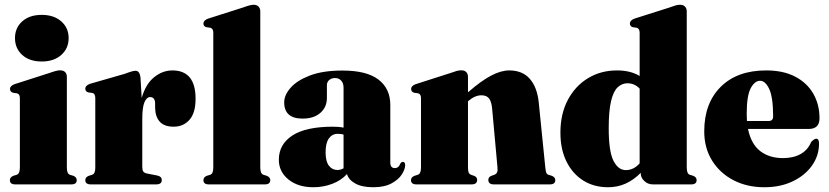

<svg xmlns="http://www.w3.org/2000/svg" viewBox="-20 -775 3484 807"><path d="M155.5 -516.5Q104 -516.5 73.5 -544Q43 -571.5 43 -615Q43 -658 73.5 -685.2Q104 -712.5 155.5 -712.5Q206.5 -712.5 237.5 -685.2Q268.5 -658 268.5 -615Q268.5 -571.5 237.5 -544Q206.5 -516.5 155.5 -516.5ZM261 -452.5V-71Q261 -45 273.5 -40.5L288.5 -36Q302.5 -30 302.5 -18Q302.5 0 280 0H44Q21.5 0 21.5 -18Q21.5 -30 36 -36L50.5 -40.5Q63.5 -45 63.5 -71V-362.5Q63.5 -380.5 50.5 -383L35.5 -385Q22 -388.5 22 -401.5Q22 -413.5 40.5 -421L188.5 -468.5Q219 -479.5 232 -479.5Q246.5 -479.5 253.8 -472Q261 -464.5 261 -452.5Z M570.5 -449.5 575.5 -363Q592 -421.5 627.5 -450.2Q663 -479 704.5 -479Q802 -479 802 -360Q802 -300 776.2 -271.2Q750.5 -242.5 710 -242.5Q671 -242.5 652 -263Q633 -283.5 632 -321V-341.5Q631 -367 611 -367Q596.5 -367 587.2 -345.5Q578 -324 578 -273.5V-73.5Q578 -60.5 582.2 -54.2Q586.5 -48 599 -45.5L642 -37Q660 -33 660 -18Q660 0 636.5 0H361.5Q338.5 0 338.5 -18Q338.5 -30 353 -36L367.5 -40.5Q380.5 -45 380.5 -69.5V-362.5Q380.5 -382 367.5 -384.5L351.5 -386.5Q338.5 -390 338.5 -402.5Q338.5 -415 357.5 -422.5L503.5 -464.5Q525 -472.5 534.5 -475Q544 -477.5 550 -477.5Q567 -477.5 570.5 -449.5Z M1074 -727.5V-71Q1074 -45 1087 -40.5L1101.5 -36Q1116 -30 1116 -18Q1116 0 1093.5 0H857.5Q835 0 835 -18Q835 -30 849 -36L864 -40.5Q876.5 -45 876.5 -71V-637.5Q876.5 -655.5 863.5 -658.5L848.5 -660.5Q835 -663.5 835 -676.5Q835 -689 854 -696.5L1001.5 -743.5Q1032.5 -755 1045.5 -755Q1059.5 -755 1066.8 -747.2Q1074 -739.5 1074 -727.5Z M1152 -103.5Q1152 -168 1208.5 -205.2Q1265 -242.5 1380 -242.5Q1405.5 -242.5 1424 -238.5V-406.5Q1424 -425 1414.2 -436Q1404.5 -447 1388.5 -447Q1373.5 -447 1363.8 -438.8Q1354 -430.5 1354 -416.5V-363Q1354 -325 1326.8 -300.8Q1299.5 -276.5 1252 -276.5Q1174.5 -276.5 1174.5 -345Q1174.5 -375.5 1201.5 -406.2Q1228.5 -437 1283 -457.8Q1337.5 -478.5 1419.5 -478.5Q1521 -478.5 1570.8 -440.5Q1620.5 -402.5 1620.5 -334V-91.5Q1620.5 -68.5 1639.5 -68.5Q1656 -68.5 1663 -88Q1667 -94.5 1673 -94.5Q1683 -94.5 1683 -81Q1683 -64 1669 -42Q1655 -20 1625.2 -4Q1595.5 12 1548.5 12Q1501.5 12 1473.2 -3.8Q1445 -19.5 1438.5 -43.5Q1414 -16.5 1376.2 -2.2Q1338.5 12 1297 12Q1232.5 12 1192.2 -20.8Q1152 -53.5 1152 -103.5ZM1348.5 -135Q1348.5 -96.5 1362.5 -78.5Q1376.5 -60.5 1398.5 -60.5Q1411 -60.5 1424 -67.5V-209.5Q1413.5 -212.5 1399.5 -212.5Q1376 -212.5 1362.2 -193Q1348.5 -173.5 1348.5 -135Z M1947 -452.5V-387Q2002 -435 2043.8 -457Q2085.5 -479 2120.5 -479Q2176 -479 2207 -443.5Q2238 -408 2244.5 -343.5L2272 -71Q2273.5 -56.5 2275.8 -49.8Q2278 -43 2285 -40.5L2299.5 -36Q2314 -30 2314 -18Q2314 0 2291.5 0H2055.5Q2032.5 0 2032.5 -19Q2032.5 -30 2044 -35.5L2058.5 -40.5Q2065.5 -43.5 2069 -50Q2072.5 -56.5 2071 -71L2048.5 -318.5Q2046 -347 2035.8 -360.8Q2025.5 -374.5 2003.5 -374.5Q1976 -374.5 1948.5 -350.5L1947 -349V-71Q1947 -56.5 1949.8 -50Q1952.5 -43.5 1959.5 -40.5L1974 -35.5Q1985.5 -30 1985.5 -19Q1985.5 0 1962.5 0H1730Q1707.5 0 1707.5 -18Q1707.5 -30 1722 -36L1736.5 -40.5Q1749.5 -45 1749.5 -71V-362.5Q1749.5 -380.5 1736.5 -383L1721.5 -385Q1708 -388.5 1708 -401.5Q1708 -413.5 1726.5 -421L1874.5 -468.5Q1891 -474.5 1900.2 -477Q1909.5 -479.5 1919 -479.5Q1932.5 -479.5 1939.8 -472Q1947 -464.5 1947 -452.5Z M2335.5 -217.5Q2335.5 -296 2366.5 -354.8Q2397.5 -413.5 2451.2 -446.2Q2505 -479 2573.5 -479Q2630.5 -479 2668.5 -455.5V-637.5Q2668.5 -655.5 2655.5 -658.5L2640.5 -660.5Q2627.5 -663.5 2627.5 -676.5Q2627.5 -689 2646 -696.5L2794 -743.5Q2810 -749.5 2819.5 -752.2Q2829 -755 2838.5 -755Q2852 -755 2859.2 -747.2Q2866.5 -739.5 2866.5 -727.5V-71Q2866.5 -45 2879 -40.5L2894 -36Q2908 -30 2908 -18Q2908 0 2885.5 0H2723.5Q2703 0 2687.8 -14.5Q2672.5 -29 2673 -48.5Q2644 -19 2610 -3.5Q2576 12 2535.5 12Q2476.5 12 2431.5 -16.2Q2386.5 -44.5 2361 -96Q2335.5 -147.5 2335.5 -217.5ZM2538.5 -236Q2538.5 -138.5 2558.5 -99.2Q2578.5 -60 2610.5 -60Q2643.5 -60 2668.5 -88.5V-402.5Q2647 -425 2617.5 -425Q2594 -425 2576 -408Q2558 -391 2548.2 -349.5Q2538.5 -308 2538.5 -236Z M3424.5 -278Q3424.5 -233 3379 -233H3124Q3137 -169.5 3175.2 -140Q3213.5 -110.5 3271 -110.5Q3314.5 -110.5 3345 -127.5Q3375.5 -144.5 3389.5 -178.5Q3403 -192 3410.5 -192Q3422.5 -192 3422.5 -171.5Q3422.5 -121 3393 -79.2Q3363.5 -37.5 3311.8 -12.8Q3260 12 3192.5 12Q3120 12 3063 -17.5Q3006 -47 2973 -100Q2940 -153 2940 -223Q2940 -341 3009.2 -410Q3078.5 -479 3200.5 -479Q3272.5 -479 3322.5 -452.8Q3372.5 -426.5 3398.5 -381Q3424.5 -335.5 3424.5 -278ZM3118.5 -296.5Q3118.5 -281 3119.5 -266.5H3211Q3229.5 -266.5 3229.5 -285.5Q3229.5 -366 3213.2 -400.8Q3197 -435.5 3175 -435.5Q3152 -435.5 3135.2 -404Q3118.5 -372.5 3118.5 -296.5Z"/></svg>

Font: Fraunces 72pt Black
Style: Regular
Weight: 900
Version: Version 1.000;[0bf87f6ff]